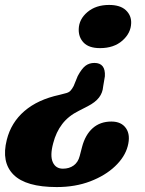

<svg xmlns="http://www.w3.org/2000/svg" viewBox="-21 -588 589 778"><path d="M397 -237.5Q395 -212 380.2 -192.8Q365.5 -173.5 334.5 -157.5L298.5 -139Q256 -118 231 -85.2Q206 -52.5 194.5 -7.5Q181 42.5 192.8 69Q204.5 95.5 234 95.5Q259.5 95.5 277.5 82.5Q295.5 69.5 302 44L311.5 7.5Q324.5 -42 354.8 -68.8Q385 -95.5 430.5 -95.5Q471 -95.5 489.8 -68Q508.5 -40.5 496.5 4.5Q485 48 445.2 85.8Q405.5 123.5 344.8 146.8Q284 170 209 170Q84 170 33.8 119.8Q-16.5 69.5 6.5 -21.5Q24 -91.5 78 -138Q132 -184.5 219.5 -203.5L242.5 -209.5Q257 -212.5 264 -219.8Q271 -227 277.5 -239.5L294 -280Q310.5 -310.5 325.8 -321.8Q341 -333 361.5 -333Q407 -333 404 -279ZM421 -568Q466 -568 488.8 -546.8Q511.5 -525.5 510.5 -494.5Q509.5 -454 475 -423.5Q440.5 -393 384.5 -393Q339.5 -393 318.2 -415Q297 -437 298 -470Q299 -510 333.2 -539Q367.5 -568 421 -568Z"/></svg>

Font: Fraunces 72pt S100
Style: Bold Italic
Weight: 700
Italic angle: -16°
Version: Version 1.000; ttfautohint (v1.8.3)